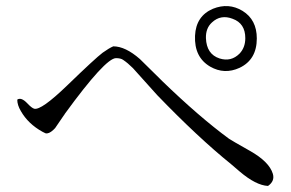

<svg xmlns="http://www.w3.org/2000/svg" viewBox="-20 -667 960 634"><path d="M828 -540Q828 -470 771 -443Q721 -420 674 -447Q621 -478 624 -549Q627 -614 683 -638Q735 -659 781 -631Q828 -602 828 -540ZM790 -541Q790 -590 748 -605Q709 -620 680 -593Q659 -574 660 -541Q662 -488 705 -474Q743 -462 771 -490Q790 -510 790 -541ZM865 -53Q825 -55 771 -101Q748 -121 743 -125Q634 -213 499 -353L419 -442Q402 -459 387 -469Q379 -475 363 -475Q328 -475 194 -291Q192 -287 190 -285L162 -244L156 -238Q141 -224 130 -227Q126 -229 120 -232Q73 -258 49 -300Q37 -320 37 -338Q50 -347 70 -326Q85 -310 93 -308Q116 -302 202 -385Q295 -475 319 -493Q340 -508 354 -514Q394 -514 442 -472Q445 -469 507 -408Q512 -403 516 -399Q638 -281 736 -209Q743 -204 805 -169Q869 -133 881 -93Q888 -69 865 -53Z"/></svg>

Font: cwTeXKai
Style: Medium
Weight: 500
Version: Version 1.17